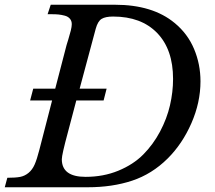

<svg xmlns="http://www.w3.org/2000/svg" viewBox="-46 -790 905 810"><path d="M154.8 -730 168 -770H439Q598.1 -770 690.9 -692.9Q745.6 -647.9 772.7 -583.5Q799.8 -519 799.8 -446.8Q799.8 -357.9 761.5 -270.3Q723.1 -182.6 661.1 -121.1Q595.2 -55.7 511.5 -27.8Q427.7 0 324.2 0H-25.9L-15.1 -40Q19.5 -40 38.8 -43.7Q58.1 -47.4 74.2 -60.5Q90.3 -73.7 100.1 -95.9Q109.9 -118.2 120.1 -158.2L173.8 -366.2H81.1L94.2 -416H187L234.9 -600.1Q235.8 -603 242.2 -623.8Q248.5 -644.5 252.7 -661.1Q256.8 -677.7 256.8 -688Q256.8 -701.7 249 -710.9Q241.2 -720.2 227.3 -723.9Q213.4 -727.5 201.4 -728.8Q189.5 -730 173.8 -730ZM357.9 -668.9 290 -416H403.8L391.1 -366.2H275.9L240.2 -231Q214.8 -137.2 214.8 -118.2Q214.8 -43.9 314.9 -43.9Q390.1 -43.9 453.1 -69.8Q516.1 -95.7 558.1 -137.9Q600.1 -180.2 629.2 -234.9Q658.2 -289.6 671.1 -345.7Q684.1 -401.9 684.1 -457Q684.1 -581.5 616.9 -650.9Q549.8 -720.2 431.2 -720.2Q398.9 -720.2 382.8 -710.4Q366.7 -700.7 357.9 -668.9Z"/></svg>

Font: Libre Baskerville
Style: Italic
Weight: 400
Designer: Pablo Impallari, Rodrigo Fuenzalida
Foundry: Pablo Impallari, Rodrigo Fuenzalida
Version: Version 1.000